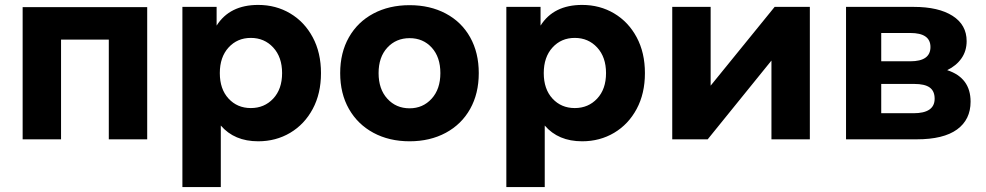

<svg xmlns="http://www.w3.org/2000/svg" viewBox="-20 -566 4004 780"><path d="M72 -537H578V0H422V-405H228V0H72Z M1284 -269Q1284 -186 1250.5 -123.5Q1217 -61 1159 -26.5Q1101 8 1029 8Q932 8 877 -56V194H721V-538H860V-462Q913 -546 1029 -546Q1101 -546 1159 -511.5Q1217 -477 1250.5 -414.5Q1284 -352 1284 -269ZM873 -269Q873 -204 908.5 -165.5Q944 -127 999 -127Q1054 -127 1090 -165.5Q1126 -204 1126 -269Q1126 -334 1090 -373Q1054 -412 999 -412Q944 -412 908.5 -373Q873 -334 873 -269Z M1362 -269Q1362 -352 1397.5 -414.5Q1433 -477 1497 -511Q1561 -545 1644 -545Q1727 -545 1791 -511Q1855 -477 1890 -414.5Q1925 -352 1925 -269Q1925 -186 1890 -123.5Q1855 -61 1791 -26.5Q1727 8 1644 8Q1561 8 1497 -26.5Q1433 -61 1397.5 -123.5Q1362 -186 1362 -269ZM1769 -269Q1769 -334 1734 -372.5Q1699 -411 1644 -411Q1589 -411 1553.5 -372.5Q1518 -334 1518 -269Q1518 -204 1553.5 -165Q1589 -126 1644 -126Q1698 -126 1733.5 -165Q1769 -204 1769 -269Z M2600 -269Q2600 -186 2566.5 -123.5Q2533 -61 2475 -26.5Q2417 8 2345 8Q2248 8 2193 -56V194H2037V-538H2176V-462Q2229 -546 2345 -546Q2417 -546 2475 -511.5Q2533 -477 2566.5 -414.5Q2600 -352 2600 -269ZM2189 -269Q2189 -204 2224.5 -165.5Q2260 -127 2315 -127Q2370 -127 2406 -165.5Q2442 -204 2442 -269Q2442 -334 2406 -373Q2370 -412 2315 -412Q2260 -412 2224.5 -373Q2189 -334 2189 -269Z M2711 -538H2867V-218L3127 -538H3270V0H3114V-320L2855 0H2711Z M3417 -538H3692Q3793 -538 3850 -501.5Q3907 -465 3907 -399Q3907 -359 3886 -329Q3865 -299 3828 -281Q3923 -250 3923 -153Q3923 -80 3868 -40Q3813 0 3704 0H3417ZM3777 -165Q3777 -196 3757 -210.5Q3737 -225 3694 -225H3560V-106H3691Q3777 -106 3777 -165ZM3760 -375Q3760 -432 3678 -432H3560V-317H3678Q3760 -317 3760 -375Z"/></svg>

Font: Chess Sans
Style: Bold
Weight: 700
Designer: Wolf Bōese
Foundry: Wolf Bōese
Version: Version 7.223